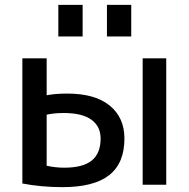

<svg xmlns="http://www.w3.org/2000/svg" viewBox="-20 -760 776 790"><path d="M420 -610V-740H520V-610ZM220 -610V-740H320V-610ZM567 0V-520H664V0ZM72 -520H172V-368Q207 -375 257 -375Q371 -375 431.5 -325.5Q492 -276 492 -190Q492 -89 429.5 -39.5Q367 10 237 10Q150 10 72 -5ZM172 -288V-78Q209 -70 244 -70Q321 -70 357.5 -99.5Q394 -129 394 -190Q394 -240 356 -267.5Q318 -295 242 -295Q201 -295 172 -288Z"/></svg>

Font: Mplus 1p Medium
Style: Regular
Weight: 500
Version: Version 1.061